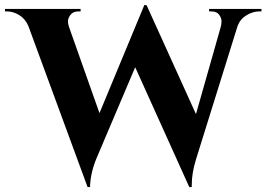

<svg xmlns="http://www.w3.org/2000/svg" viewBox="-54 -736 1074 774"><path d="M1000 -690H991Q966 -690 940.5 -675Q915 -660 904 -632L736 -93Q719 -38 719 9Q719 14 719 18H709L491 -465L333 -93Q310 -35 309 18H299L60 -632Q47 -661 23 -675.5Q-1 -690 -26 -690H-34V-700H271V-690H262Q241 -690 230.5 -676.5Q220 -663 220 -651Q220 -639 224 -628L347 -280L528 -716L537 -715L736 -276L836 -628Q839 -639 839 -651Q839 -663 829.5 -676.5Q820 -690 798 -690H789V-700H1000Z"/></svg>

Font: Cinzel Decorative
Style: Bold
Weight: 700
Version: Version 1.002;PS 001.002;hotconv 1.0.56;makeotf.lib2.0.21325